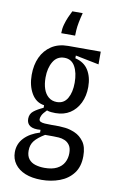

<svg xmlns="http://www.w3.org/2000/svg" viewBox="-95 -755 596 966"><g transform="rotate(10 203.0 -272.0)"><path d="M188 159Q139 159 104.5 145Q70 131 51 105Q32 79 32 45Q32 2 61 -28.5Q90 -59 140 -74V-88Q104 -85 86.5 -96.5Q69 -108 69 -132Q69 -157 87 -171.5Q105 -186 136 -200V-213Q94 -219 71 -258.5Q48 -298 48 -353Q48 -404 66 -443Q84 -482 119 -505Q154 -528 204 -528H370V-463L250 -487V-473Q296 -462 317.5 -427Q339 -392 339 -342Q339 -296 321.5 -260Q304 -224 273 -204Q242 -184 199 -184Q190 -184 177.5 -185Q165 -186 155 -190Q137 -172 131.5 -160.5Q126 -149 126 -141Q126 -132 133.5 -128Q141 -124 155.5 -123Q170 -122 191 -122H229Q238 -122 261 -119.5Q284 -117 310.5 -105.5Q337 -94 356 -68Q375 -42 375 5Q375 59 349 93Q323 127 280 143Q237 159 188 159ZM192 97Q231 97 255.5 84.5Q280 72 291.5 50.5Q303 29 303 3Q303 -23 293 -37.5Q283 -52 268 -58.5Q253 -65 237 -66Q221 -67 209 -67H167Q132 -46 115.5 -25.5Q99 -5 99 25Q99 52 111.5 68Q124 84 145.5 90.5Q167 97 192 97ZM196 -240Q232 -240 250 -271Q268 -302 268 -351Q268 -402 250 -434Q232 -466 196 -466Q158 -466 138.5 -433Q119 -400 119 -352Q119 -319 127.5 -294Q136 -269 153.5 -254.5Q171 -240 196 -240ZM247 -703Q240 -677 235.5 -653.5Q231 -630 230 -612Q229 -594 229 -585H158Q158 -608 164 -629.5Q170 -651 178.5 -670.5Q187 -690 194 -703Z"/></g></svg>

Font: Bricolage Grotesque 24pt Condensed Light
Style: Regular
Weight: 300
Width: 3
Designer: Mathieu Triay
Foundry: Atelier Triay
Version: Version 1.001;gftools[0.9.33.dev8+g029e19f]